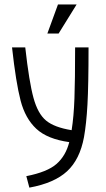

<svg xmlns="http://www.w3.org/2000/svg" viewBox="-20 -651 478 865"><path d="M378.9 -437.5Q378.9 -266.6 374 -179.7Q369.1 -92.8 358.4 -33.2Q339.8 67.4 282.2 120.6Q224.6 173.8 112.3 194.3L98.6 142.6Q193.4 124 234.9 87.4Q276.4 50.8 292 -10.7Q193.4 -24.4 143.6 -70.8Q93.8 -117.2 72.8 -197.8Q51.8 -278.3 34.2 -437.5H93.8Q111.3 -281.2 130.9 -210Q150.4 -138.7 187.5 -107.9Q224.6 -77.1 302.7 -64.5Q312.5 -126 315.4 -208Q318.4 -290 318.4 -437.5ZM325.2 -630.9 244.1 -500H193.4L241.2 -630.9Z"/></svg>

Font: Sudo Light
Style: Regular
Weight: 300
Monospace: yes
Designer: Jens Kutilek
Foundry: Jens Kutilek
Version: Version 0.040